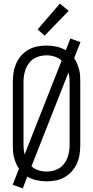

<svg xmlns="http://www.w3.org/2000/svg" viewBox="-20 -995 515 1062"><path d="M106 47 50 27 85 -62Q75 -76 68.5 -92Q62 -108 57.5 -124.5Q53 -141 52 -158Q51 -175 51 -192V-543Q51 -569 55 -594.5Q59 -620 69.5 -644Q80 -668 97.5 -687.5Q115 -707 137.5 -720Q160 -733 186 -738Q212 -743 238 -743Q265 -743 292.5 -737Q320 -731 344 -717L369 -782L425 -762L390 -673Q400 -659 406.5 -643Q413 -627 417.5 -610.5Q422 -594 423 -577Q424 -560 424 -543V-192Q424 -166 420 -140.5Q416 -115 405.5 -91Q395 -67 377.5 -47.5Q360 -28 337.5 -15Q315 -2 289 3Q263 8 238 8Q210 8 182.5 2Q155 -4 131 -18ZM116 -140 321 -660Q304 -675 282 -682Q260 -689 238 -689Q219 -689 201 -684.5Q183 -680 167.5 -670.5Q152 -661 140.5 -646Q129 -631 122.5 -614Q116 -597 113 -579Q110 -561 110 -543V-192Q110 -179 111.5 -166Q113 -153 116 -140ZM238 -46Q256 -46 274 -50.5Q292 -55 307.5 -64.5Q323 -74 334.5 -89Q346 -104 352.5 -121Q359 -138 362 -156Q365 -174 365 -192V-543Q365 -556 363.5 -569Q362 -582 359 -595L154 -75Q171 -60 193 -53Q215 -46 238 -46ZM227 -798 188 -832 311 -975 360 -935Z"/></svg>

Font: Iosevka QP Light
Style: Regular
Weight: 300
Designer: Belleve Invis
Foundry: Belleve Invis
Version: Version 20.0.0; ttfautohint (v1.8.4)